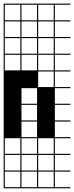

<svg xmlns="http://www.w3.org/2000/svg" viewBox="-20 -747 404 1046"><path d="M363.6 278.8H0V187.9H6.1V272.7H90.9V187.9H97V272.7H181.8V187.9H187.9V272.7H272.7V187.9H0V-727.3H363.6V-721.2H278.8V-636.4H363.6V-630.3H278.8V-545.5H363.6V-539.4H278.8V-454.5H363.6V-448.5H278.8V-363.6H363.6V-357.6H278.8V-272.7H363.6V-266.7H278.8V-181.8H363.6V-175.8H278.8V-90.9H363.6V-84.8H278.8V0H363.6V6.1H278.8V90.9H363.6V97H278.8V181.8H363.6V187.9H278.8V272.7H363.6ZM90.9 -636.4V-721.2H6.1V-636.4ZM97 -636.4H181.8V-721.2H97ZM187.9 -636.4H272.7V-721.2H187.9ZM6.1 -545.5H90.9V-630.3H6.1ZM97 -545.5H181.8V-630.3H97ZM187.9 -545.5H272.7V-630.3H187.9ZM6.1 -454.5H90.9V-539.4H6.1ZM97 -454.5H181.8V-539.4H97ZM187.9 -454.5H272.7V-539.4H187.9ZM6.1 -363.6H90.9V-448.5H6.1ZM97 -363.6H181.8V-448.5H97ZM187.9 -363.6H272.7V-448.5H187.9ZM187.9 -272.7H272.7V-357.6H187.9ZM97 -181.8H181.8V-266.7H97ZM97 -90.9H181.8V-175.8H97ZM97 0H181.8V-84.8H97ZM187.9 90.9H272.7V6.1H187.9ZM97 90.9H181.8V6.1H97ZM6.1 90.9H90.9V6.1H6.1ZM97 181.8H181.8V97H97ZM6.1 181.8H90.9V97H6.1ZM187.9 181.8H272.7V97H187.9Z"/></svg>

Font: Micro 5 Charted
Style: Regular
Weight: 400
Designer: Sarah Cadigan-Fried
Version: Version 1.000; ttfautohint (v1.8.4.7-5d5b)